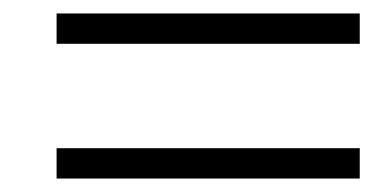

<svg xmlns="http://www.w3.org/2000/svg" viewBox="-20 -477 574 285"><path d="M64 -212V-257H514V-212ZM64 -412V-457H514V-412Z"/></svg>

Font: Source Serif 4 Light
Style: Italic
Weight: 300
Italic angle: -12°
Designer: Frank Grießhammer
Foundry: Adobe Systems Incorporated
Version: Version 4.004;hotconv 1.0.116;makeotfexe 2.5.65601